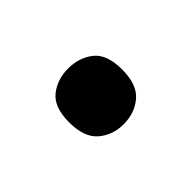

<svg xmlns="http://www.w3.org/2000/svg" viewBox="-39 -234 351 351"><g transform="rotate(-45 136.5 -58.0)"><path d="M68 -59Q68 -98 88 -114Q108 -130 136 -130Q165 -130 185 -114Q205 -98 205 -59Q205 -20 185 -3Q165 14 136 14Q108 14 88 -3Q68 -20 68 -59Z"/></g></svg>

Font: Noto Sans Devanagari Medium
Style: Regular
Weight: 500
Version: Version 2.003